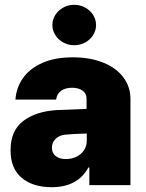

<svg xmlns="http://www.w3.org/2000/svg" viewBox="-20 -778 612 807"><path d="M219.7 -315.4 343.8 -320.3V-363.3Q343.8 -384.8 327.1 -397Q310.5 -409.2 283.2 -409.2Q254.4 -409.2 236.8 -396.5Q219.2 -383.8 215.8 -359.4H44.9Q48.3 -409.2 76.4 -449.5Q104.5 -489.7 157.7 -513.4Q210.9 -537.1 286.1 -537.1Q358.9 -537.1 413.8 -514.9Q468.8 -492.7 498.5 -452.9Q528.3 -413.1 528.3 -362.3V0H355.5V-74.2H351.6Q306.6 8.8 197.3 8.8Q118.2 8.8 71.3 -30.5Q24.4 -69.8 24.4 -146.5Q24.4 -229 77.6 -269.5Q130.9 -310.1 219.7 -315.4ZM256.8 -109.4Q280.3 -109.4 300.5 -118.9Q320.8 -128.4 333 -146.5Q345.2 -164.6 344.7 -188.5V-216.8Q286.6 -215.3 252.9 -211.9Q228 -209 213.1 -193.8Q198.2 -178.7 198.2 -157.2Q198.2 -134.3 214.4 -121.8Q230.5 -109.4 256.8 -109.4ZM200.2 -672.9Q200.2 -695.8 212.6 -715.3Q225.1 -734.9 246.1 -746.3Q267.1 -757.8 292 -757.8Q316.9 -757.8 337.9 -746.3Q358.9 -734.9 371.3 -715.3Q383.8 -695.8 383.8 -672.9Q383.8 -649.9 371.3 -630.4Q358.9 -610.8 337.9 -599.4Q316.9 -587.9 292 -587.9Q267.1 -587.9 246.1 -599.4Q225.1 -610.8 212.6 -630.4Q200.2 -649.9 200.2 -672.9Z"/></svg>

Font: Pretendard JP Black
Style: Regular
Weight: 900
Designer: Base glyphs from Inter by Rasmus Andersson; Hangeul glyphs from Noto Sans CJK(Source Han Sans) by Jang Soo-young and Kan
Foundry: Kil Hyung-jin
Version: Version 1.309